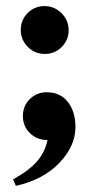

<svg xmlns="http://www.w3.org/2000/svg" viewBox="-20 -438 313 631"><path d="M127.4 -260.7Q94.7 -260.7 71.5 -283.7Q48.3 -306.6 48.3 -339.4Q48.3 -372.6 71 -395.3Q93.8 -418 126 -418Q158.7 -418 182.1 -394.8Q205.6 -371.6 205.6 -338.4Q205.6 -306.2 182.6 -283.4Q159.7 -260.7 127.4 -260.7ZM32.2 172.9 22.9 151.4Q74.2 123.5 101.1 93Q127.9 62.5 136.2 22H133.8Q101.1 22 78.1 -0.7Q55.2 -23.4 55.2 -56.6Q55.2 -89.8 77.9 -112.3Q100.6 -134.8 133.3 -134.8Q178.2 -134.8 203.1 -102.8Q228 -70.8 228 -20Q228 41.5 175.5 96.9Q123 152.3 32.2 172.9Z"/></svg>

Font: Elstob 8pt
Style: Bold
Weight: 700
Designer: Peter S. Baker
Version: Version 1.015